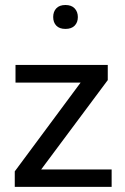

<svg xmlns="http://www.w3.org/2000/svg" viewBox="-20 -729 486 749"><path d="M415.5 -67.9V0H37.6V-60.5L294.4 -406.7H40.5V-475.6H400.4V-416.5L140.6 -67.9ZM271.2 -628.9Q258.8 -616.2 235.4 -616.2Q211.9 -616.2 199.7 -628.9Q187.5 -641.6 187.5 -662.6Q187.5 -683.6 199.7 -696.5Q211.9 -709.5 235.4 -709.5Q258.8 -709.5 271.2 -696.3Q283.7 -683.1 283.7 -662.4Q283.7 -641.6 271.2 -628.9Z"/></svg>

Font: Yantramanav
Style: Regular
Weight: 400
Version: Version 1.001;PS 1.0;hotconv 1.0.72;makeotf.lib2.5.5900; ttf